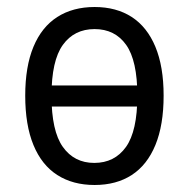

<svg xmlns="http://www.w3.org/2000/svg" viewBox="-20 -519 539 548"><path d="M250 9Q188 9 143.5 -19.5Q99 -48 75.5 -105Q52 -162 52 -246Q52 -329 75.5 -385.5Q99 -442 143.5 -470.5Q188 -499 250 -499Q312 -499 356 -470.5Q400 -442 423.5 -385.5Q447 -329 447 -246Q447 -162 423.5 -105Q400 -48 356 -19.5Q312 9 250 9ZM249 -54Q307 -54 339.5 -99.5Q372 -145 372 -246Q372 -346 340 -391Q308 -436 250 -436Q192 -436 159.5 -391Q127 -346 127 -246Q127 -145 159.5 -99.5Q192 -54 249 -54ZM103 -215V-275H396V-215Z"/></svg>

Font: Nunito Sans 10pt Condensed
Style: Regular
Weight: 400
Width: 3
Designer: Vernon Adams
Foundry: Vernon Adams
Version: Version 3.101;gftools[0.9.27]